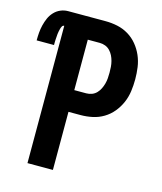

<svg xmlns="http://www.w3.org/2000/svg" viewBox="-145 -816 755 897"><g transform="rotate(15 233.0 -367.5)"><path d="M73 0V-664Q66 -664 62.5 -657.5Q59 -651 57.5 -644.5Q56 -638 54.5 -631.5Q53 -625 52.5 -618.5Q52 -612 51.5 -605Q51 -598 50.5 -591.5Q50 -585 50 -578.5Q50 -572 50 -565H-34Q-34 -584 -32.5 -602.5Q-31 -621 -26.5 -639.5Q-22 -658 -14.5 -675Q-7 -692 6 -706Q19 -720 36.5 -727.5Q54 -735 73 -735H254Q283 -735 311.5 -729Q340 -723 365 -708Q390 -693 408.5 -670.5Q427 -648 438.5 -621.5Q450 -595 454 -566Q458 -537 458 -508Q458 -479 454 -450Q450 -421 438.5 -394.5Q427 -368 408.5 -345.5Q390 -323 365 -308Q340 -293 311.5 -287Q283 -281 254 -281H196V0ZM254 -386Q268 -386 281 -391Q294 -396 303.5 -406Q313 -416 319 -428.5Q325 -441 328.5 -454Q332 -467 333 -480.5Q334 -494 334 -508Q334 -522 333 -535.5Q332 -549 328.5 -562.5Q325 -576 319 -588Q313 -600 303.5 -610Q294 -620 281 -625Q268 -630 254 -630H196V-386Z"/></g></svg>

Font: Iosevka Term Curly Extrabold
Style: Regular
Weight: 800
Designer: Belleve Invis
Foundry: Belleve Invis
Version: Version 32.3.0